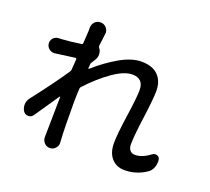

<svg xmlns="http://www.w3.org/2000/svg" viewBox="-138 -970 1290 1182"><g transform="rotate(20 507.5 -379.0)"><path d="M904.3 -141.6Q913.1 -148.4 922.9 -148.4Q928.7 -148.4 934.6 -146.5Q950.2 -141.6 953.1 -124Q954.1 -117.2 954.1 -109.4Q954.1 -90.8 947.3 -73.2Q938.5 -48.8 918 -35.2Q853.5 8.8 776.4 8.8Q723.6 8.8 691.4 -26.9Q659.2 -62.5 659.2 -127Q659.2 -183.6 677.7 -311.5Q696.3 -439.5 696.3 -485.4Q696.3 -561.5 622.1 -561.5Q569.3 -561.5 495.6 -509.8Q421.9 -458 350.6 -380.9Q345.7 -376 344.7 -368.2Q341.8 -320.3 341.8 -276.4Q341.8 -100.6 346.7 -29.3L347.7 -11.7Q347.7 7.8 334 21.5Q320.3 38.1 297.9 38.1Q276.4 38.1 261.7 22.5Q247.1 6.8 247.1 -13.7V-27.3Q248 -124 251 -278.3Q251 -280.3 249.5 -280.8Q248 -281.2 247.1 -280.3Q170.9 -168 136.7 -118.2Q125 -102.5 105.5 -102.5Q85.9 -102.5 74.2 -118.2Q61.5 -136.7 61.5 -160.2Q61.5 -184.6 76.2 -204.1Q191.4 -352.5 254.9 -448.2Q258.8 -454.1 259.8 -460.9Q260.7 -472.7 262.2 -496.1Q263.7 -519.5 264.6 -532.2Q264.6 -534.2 262.7 -536.1Q260.7 -538.1 257.8 -538.1Q222.7 -533.2 127.9 -520.5Q124 -520.5 121.1 -520.5Q104.5 -520.5 90.8 -531.2Q74.2 -543.9 72.3 -565.4Q72.3 -567.4 72.3 -570.3Q72.3 -586.9 84 -600.6Q97.7 -615.2 118.2 -616.2Q123 -616.2 131.3 -616.7Q139.6 -617.2 141.6 -617.2Q189.5 -620.1 263.7 -630.9Q271.5 -631.8 271.5 -639.6Q276.4 -704.1 276.4 -717.8V-742.2Q276.4 -763.7 291 -780.3Q305.7 -795.9 327.1 -795.9Q328.1 -795.9 329.1 -795.9H331.1Q353.5 -794.9 368.2 -777.3Q379.9 -762.7 379.9 -745.1Q379.9 -741.2 378.9 -737.3Q374 -700.2 369.1 -658.2Q368.2 -652.3 372.1 -647.5Q386.7 -629.9 386.7 -605.5Q386.7 -585.9 376 -569.3Q369.1 -559.6 360.4 -544.9Q356.4 -539.1 355.5 -531.2Q355.5 -527.3 355 -518.6Q354.5 -509.8 353.5 -504.9Q353.5 -502.9 355.5 -502.4Q357.4 -502 358.4 -502.9Q428.7 -565.4 506.3 -610.4Q584 -655.3 648.4 -655.3Q720.7 -655.3 757.8 -617.7Q794.9 -580.1 794.9 -515.6Q794.9 -465.8 777.3 -335.9Q759.8 -206.1 759.8 -155.3Q759.8 -130.9 771.5 -116.2Q783.2 -101.6 805.7 -101.6Q851.6 -101.6 904.3 -141.6Z"/></g></svg>

Font: Gen Jyuu Gothic P Medium
Style: Regular
Weight: 500
Designer: [Source Han Sans]
Ryoko NISHIZUKA  (kana & ideographs); Paul D. Hunt (Latin, Greek & Cyrillic); Wenlong ZHANG  (bopomofo
Version: Version 1.002.20150607